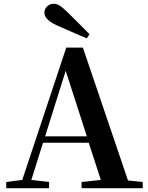

<svg xmlns="http://www.w3.org/2000/svg" viewBox="-20 -997 786 1017"><path d="M454 -816C415 -856 374 -896 337 -933C303 -966 286 -977 264 -977C236 -977 215 -954 215 -931C215 -910 229 -887 278 -864C332 -841 385 -816 440 -794ZM328 -622 440 -275H219ZM412 0H736V-33L658 -41L419 -745H331L98 -44L13 -33V0H240V-33L146 -44L208 -241H450L514 -44L412 -33Z"/></svg>

Font: Source Han Serif CN
Style: Bold
Weight: 700
Designer: Ryoko NISHIZUKA 西塚涼子 (kana & ideographs); Frank Grießhammer (Latin, Greek & Cyrillic); Wenlong ZHANG 张文龙 (bopomofo); San
Foundry: Adobe
Version: Version 2.003;hotconv 1.1.1;makeotfexe 2.6.0